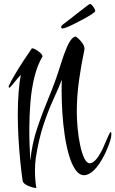

<svg xmlns="http://www.w3.org/2000/svg" viewBox="-20 -908 571 950"><path d="M156 22Q150 22 135 17.5Q120 13 107 5Q94 -3 92 -13Q86 -54 80.5 -108.5Q75 -163 71.5 -223.5Q68 -284 68 -342Q68 -399 72 -450Q76 -501 83 -538Q74 -529 62 -514Q50 -499 39.5 -486.5Q29 -474 26 -474Q23 -474 23 -479V-482Q35 -508 55 -541.5Q75 -575 97 -608.5Q119 -642 137 -668Q137 -669 140 -669Q146 -669 158 -662Q170 -655 180 -646Q190 -637 190 -629V-628Q165 -586 150.5 -527.5Q136 -469 130.5 -401.5Q125 -334 125 -264Q125 -225 126.5 -187Q128 -149 130 -113Q138 -196 164 -273.5Q190 -351 222 -427.5Q254 -504 279 -585Q297 -643 310.5 -673.5Q324 -704 335 -715.5Q346 -727 354 -727Q357 -727 367.5 -717.5Q378 -708 388 -694Q398 -680 398 -666Q398 -661 397 -659Q382 -588 371 -510.5Q360 -433 360 -355Q360 -318 364 -274Q368 -230 376.5 -190Q385 -150 397 -125Q409 -100 425 -100Q436 -100 450.5 -114Q465 -128 481 -158Q488 -170 497.5 -193.5Q507 -217 516 -236Q525 -255 528 -255Q531 -255 531 -243Q531 -230 525 -211Q519 -192 511.5 -174.5Q504 -157 500 -148Q471 -90 444.5 -65.5Q418 -41 397 -41Q372 -41 353 -68.5Q334 -96 321 -141Q308 -186 300 -240.5Q292 -295 288.5 -350.5Q285 -406 285 -453Q285 -468 285 -483Q285 -498 286 -513Q267 -466 242.5 -412.5Q218 -359 195 -290Q172 -221 157 -126Q155 -111 154 -95.5Q153 -80 153 -64Q153 -34 155.5 -10Q158 14 160 21Q160 22 156 22ZM288 -767Q283 -767 283 -775Q283 -781 294 -789Q299 -792 316.5 -806Q334 -820 355.5 -836.5Q377 -853 393.5 -866Q410 -879 413 -881Q419 -886 421.5 -887Q424 -888 427 -888Q431 -888 437 -880.5Q443 -873 447.5 -865Q452 -857 451 -853Q451 -849 433.5 -837.5Q416 -826 391 -812.5Q366 -799 343.5 -788Q321 -777 310 -773Q295 -767 288 -767Z"/></svg>

Font: Comforter
Style: Regular
Weight: 400
Designer: Robert E. Leuschke
Foundry: Robert E. Leuschke
Version: Version 1.013; ttfautohint (v1.8.3)